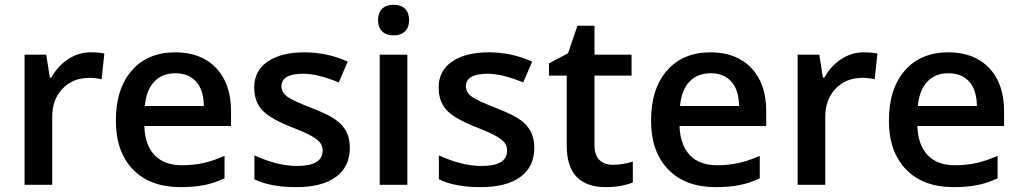

<svg xmlns="http://www.w3.org/2000/svg" viewBox="-20 -767 4236 797"><path d="M356 -549.8Q390.6 -549.8 413.1 -544.9L401.9 -438Q377.4 -443.8 351.1 -443.8Q282.2 -443.8 239.5 -398.9Q196.8 -354 196.8 -282.2V0H82V-540H171.9L187 -444.8H192.9Q219.7 -493.2 262.9 -521.5Q306.2 -549.8 356 -549.8Z M729 9.8Q603 9.8 532 -63.7Q460.9 -137.2 460.9 -266.1Q460.9 -398.4 526.9 -474.1Q592.8 -549.8 708 -549.8Q814.9 -549.8 877 -484.9Q939 -419.9 939 -306.2V-244.1H579.1Q581.5 -165.5 621.6 -123.3Q661.6 -81.1 734.4 -81.1Q782.2 -81.1 823.5 -90.1Q864.7 -99.1 912.1 -120.1V-26.9Q870.1 -6.8 827.1 1.5Q784.2 9.8 729 9.8ZM708 -462.9Q653.3 -462.9 620.4 -428.2Q587.4 -393.6 581.1 -327.1H826.2Q825.2 -394 793.9 -428.5Q762.7 -462.9 708 -462.9Z M1432.1 -153.8Q1432.1 -74.7 1374.5 -32.5Q1316.9 9.8 1209.5 9.8Q1101.6 9.8 1036.1 -22.9V-122.1Q1131.3 -78.1 1213.4 -78.1Q1319.3 -78.1 1319.3 -142.1Q1319.3 -162.6 1307.6 -176.3Q1295.9 -189.9 1269 -204.6Q1242.2 -219.2 1194.3 -237.8Q1101.1 -273.9 1068.1 -310.1Q1035.2 -346.2 1035.2 -403.8Q1035.2 -473.1 1091.1 -511.5Q1147 -549.8 1243.2 -549.8Q1338.4 -549.8 1423.3 -511.2L1386.2 -424.8Q1298.8 -460.9 1239.3 -460.9Q1148.4 -460.9 1148.4 -409.2Q1148.4 -383.8 1172.1 -366.2Q1195.8 -348.6 1275.4 -317.9Q1342.3 -292 1372.6 -270.5Q1402.8 -249 1417.5 -220.9Q1432.1 -192.9 1432.1 -153.8Z M1670.9 0H1556.2V-540H1670.9ZM1549.3 -683.1Q1549.3 -713.9 1566.2 -730.5Q1583 -747.1 1614.3 -747.1Q1644.5 -747.1 1661.4 -730.5Q1678.2 -713.9 1678.2 -683.1Q1678.2 -653.8 1661.4 -637Q1644.5 -620.1 1614.3 -620.1Q1583 -620.1 1566.2 -637Q1549.3 -653.8 1549.3 -683.1Z M2197.8 -153.8Q2197.8 -74.7 2140.1 -32.5Q2082.5 9.8 1975.1 9.8Q1867.2 9.8 1801.8 -22.9V-122.1Q1897 -78.1 1979 -78.1Q2085 -78.1 2085 -142.1Q2085 -162.6 2073.2 -176.3Q2061.5 -189.9 2034.7 -204.6Q2007.8 -219.2 1960 -237.8Q1866.7 -273.9 1833.7 -310.1Q1800.8 -346.2 1800.8 -403.8Q1800.8 -473.1 1856.7 -511.5Q1912.6 -549.8 2008.8 -549.8Q2104 -549.8 2189 -511.2L2151.9 -424.8Q2064.5 -460.9 2004.9 -460.9Q1914.1 -460.9 1914.1 -409.2Q1914.1 -383.8 1937.7 -366.2Q1961.4 -348.6 2041 -317.9Q2107.9 -292 2138.2 -270.5Q2168.5 -249 2183.1 -220.9Q2197.8 -192.9 2197.8 -153.8Z M2522.9 -83Q2564.9 -83 2606.9 -96.2V-9.8Q2587.9 -1.5 2557.9 4.2Q2527.8 9.8 2495.6 9.8Q2332.5 9.8 2332.5 -162.1V-453.1H2258.8V-503.9L2337.9 -545.9L2377 -660.2H2447.8V-540H2601.6V-453.1H2447.8V-164.1Q2447.8 -122.6 2468.5 -102.8Q2489.3 -83 2522.9 -83Z M2950.7 9.8Q2824.7 9.8 2753.7 -63.7Q2682.6 -137.2 2682.6 -266.1Q2682.6 -398.4 2748.5 -474.1Q2814.5 -549.8 2929.7 -549.8Q3036.6 -549.8 3098.6 -484.9Q3160.6 -419.9 3160.6 -306.2V-244.1H2800.8Q2803.2 -165.5 2843.3 -123.3Q2883.3 -81.1 2956.1 -81.1Q3003.9 -81.1 3045.2 -90.1Q3086.4 -99.1 3133.8 -120.1V-26.9Q3091.8 -6.8 3048.8 1.5Q3005.9 9.8 2950.7 9.8ZM2929.7 -462.9Q2875 -462.9 2842 -428.2Q2809.1 -393.6 2802.7 -327.1H3047.9Q3046.9 -394 3015.6 -428.5Q2984.4 -462.9 2929.7 -462.9Z M3564.9 -549.8Q3599.6 -549.8 3622.1 -544.9L3610.8 -438Q3586.4 -443.8 3560.1 -443.8Q3491.2 -443.8 3448.5 -398.9Q3405.8 -354 3405.8 -282.2V0H3291V-540H3380.9L3396 -444.8H3401.9Q3428.7 -493.2 3471.9 -521.5Q3515.1 -549.8 3564.9 -549.8Z M3938 9.8Q3812 9.8 3741 -63.7Q3669.9 -137.2 3669.9 -266.1Q3669.9 -398.4 3735.8 -474.1Q3801.8 -549.8 3917 -549.8Q4023.9 -549.8 4085.9 -484.9Q4147.9 -419.9 4147.9 -306.2V-244.1H3788.1Q3790.5 -165.5 3830.6 -123.3Q3870.6 -81.1 3943.4 -81.1Q3991.2 -81.1 4032.5 -90.1Q4073.7 -99.1 4121.1 -120.1V-26.9Q4079.1 -6.8 4036.1 1.5Q3993.2 9.8 3938 9.8ZM3917 -462.9Q3862.3 -462.9 3829.3 -428.2Q3796.4 -393.6 3790 -327.1H4035.2Q4034.2 -394 4002.9 -428.5Q3971.7 -462.9 3917 -462.9Z"/></svg>

Font: f1_46894          
Style: Regular
Weight: 600
Foundry: Ascender Corporation
Version: Version 1.10